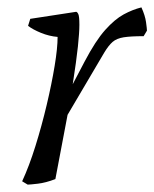

<svg xmlns="http://www.w3.org/2000/svg" viewBox="-20 -488 418 520"><path d="M55 12 40 3Q59 -38 76 -92.5Q93 -147 106.5 -204Q120 -261 128 -309.5Q136 -358 136 -388Q113 -390 91 -399Q69 -408 56 -418L62 -437L186 -456Q189 -456 192 -450Q195 -444 195 -421Q195 -400 191 -362Q187 -324 177 -260L209 -321Q239 -378 265 -407Q291 -436 315 -449Q339 -462 363 -468Q373 -446 375.5 -428Q378 -410 378 -405L369 -390Q334 -390 315 -387Q296 -384 285 -374.5Q274 -365 262 -345L163 -177L130 -3Q104 7 82.5 9.5Q61 12 55 12Z"/></svg>

Font: Mate
Style: Italic
Weight: 400
Italic angle: -10.8°
Designer: Eduardo Rodriguez Tunni
Foundry: Eduardo Rodriguez Tunni
Version: Version 1.003; ttfautohint (v1.8.4.7-5d5b);gftools[0.9.24]